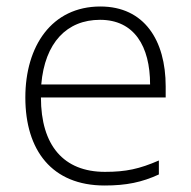

<svg xmlns="http://www.w3.org/2000/svg" viewBox="-20 -561 588 591"><path d="M289 -541C139 -541 58 -419 58 -261C58 -98 140 10 302 10C369 10 417 0 469 -24V-67C409 -41 368 -32 303 -32C176 -32 106 -113 106 -261H490V-295C490 -437 424 -541 289 -541ZM288 -500C393 -500 442 -419 442 -301H107C118 -430 186 -500 288 -500Z"/></svg>

Font: Noto Sans Syriac Extralight
Style: Regular
Weight: 200
Designer: Patrick Giasson and the Monotype Design Team
Foundry: Monotype Imaging Inc.
Version: Version 3.000